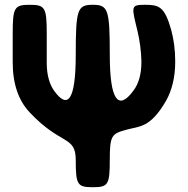

<svg xmlns="http://www.w3.org/2000/svg" viewBox="-20 -548 784 801"><path d="M296 120C296 223 303 233 367 233C431 233 438 223 438 120C438 16 446 10 508 -7C563 -22 607 -14 673 -128C697 -171 711 -225 711 -291C711 -340 705 -384 694 -424C666 -523 642 -528 583 -528C524 -528 529 -520 554 -417C563 -378 569 -336 570 -291C570 -239 559 -199 536 -169C474 -85 438 -129 438 -319C438 -509 431 -528 367 -528C303 -528 296 -509 296 -320C296 -130 263 -90 206 -169C186 -197 175 -236 175 -286V-407C175 -517 168 -528 104 -528C40 -528 33 -517 33 -408V-288C33 -197 58 -128 103 -80C234 60 296 16 296 120Z"/></svg>

Font: Asimov Print
Style: A
Weight: 500
Designer: Google
Version: Version 2.000980: 2014